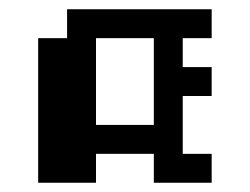

<svg xmlns="http://www.w3.org/2000/svg" viewBox="-20 -395 540 415"><path d="M125 -375H437.5V-312.5H375V-250H437.5V-187.5H375V-62.5H437.5V0H312.5V-62.5H187.5V0H62.5V-312.5H125ZM312.5 -312.5H187.5V-125H312.5Z"/></svg>

Font: Half Eighties
Style: Regular
Weight: 400
Monospace: yes
Designer: Jayvee Enaguas (HarvettFox96)
Version: 20191127.01dev02